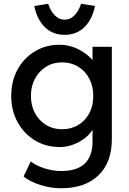

<svg xmlns="http://www.w3.org/2000/svg" viewBox="-20 -775 689 1025"><path d="M307 230Q251 230 195.5 212.5Q140 195 106 167L144 87Q174 110 218.5 124Q263 138 307 138Q474 138 474 -20V-83Q460 -58 432.5 -37Q405 -16 370.5 -3Q336 10 300 10Q225 10 166.5 -25.5Q108 -61 74 -122.5Q40 -184 40 -263Q40 -342 73.5 -403.5Q107 -465 165.5 -500.5Q224 -536 297 -536Q352 -536 400 -511Q448 -486 474 -454V-525H577V-32Q577 93 505 161.5Q433 230 307 230ZM311 -85Q360 -85 398 -108Q436 -131 457 -171Q478 -211 478 -263Q478 -315 456.5 -355.5Q435 -396 397.5 -419Q360 -442 311 -442Q263 -442 225.5 -418.5Q188 -395 166.5 -354.5Q145 -314 145 -263Q145 -212 166.5 -171.5Q188 -131 225.5 -108Q263 -85 311 -85ZM325 -589Q261 -589 219 -630.5Q177 -672 163 -743L237 -755Q250 -716 272.5 -693Q295 -670 325 -670Q355 -670 377.5 -693Q400 -716 413 -755L487 -743Q473 -672 431 -630.5Q389 -589 325 -589Z"/></svg>

Font: Lexend Deca
Style: Regular
Weight: 400
Designer: Bonnie Shaver-Troup, Thomas Jockin
Foundry: Lexend
Version: Version 1.008; ttfautohint (v1.8.4.7-5d5b)